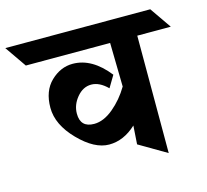

<svg xmlns="http://www.w3.org/2000/svg" viewBox="-191 -789 974 902"><g transform="rotate(-15 296.5 -337.5)"><path d="M522 -571V0L389 -78L395 -168Q334 -111 263 -111Q192 -111 116 -189Q40 -267 40 -349Q40 -431 87.5 -476.5Q135 -522 194 -522Q288 -522 366 -423L332 -366Q293 -405 253 -405Q213 -405 183 -369Q153 -333 153 -290Q153 -223 220 -223Q266 -223 313.5 -262.5Q361 -302 394 -358L390 -571H-20L-92 -675H613L685 -571Z"/></g></svg>

Font: Halant
Style: Bold
Weight: 700
Designer: Hitesh Malaviya (Devanagari), Satya Rajpurohit (Latin)
Foundry: Indian Type Foundry
Version: Version 1.101;PS 1.0;hotconv 1.0.78;makeotf.lib2.5.61930; tt